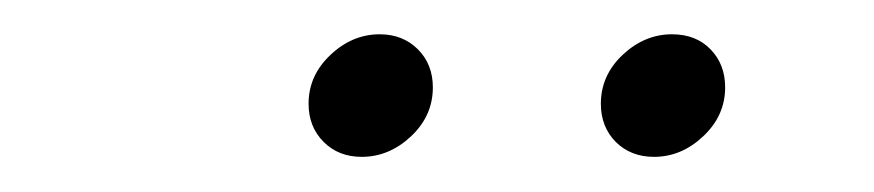

<svg xmlns="http://www.w3.org/2000/svg" viewBox="-20 -700 510 112"><path d="M361.5 -608.5Q348 -608.5 339.2 -617.2Q330.5 -626 330.5 -639.5Q330.5 -656 343.2 -668Q356 -680 372 -680Q386 -680 394.5 -671.2Q403 -662.5 403 -649Q403 -632.5 390.2 -620.5Q377.5 -608.5 361.5 -608.5ZM191 -608.5Q177.5 -608.5 168.8 -617.2Q160 -626 160 -639.5Q160 -656 172.8 -668Q185.5 -680 201.5 -680Q215 -680 223.8 -671.2Q232.5 -662.5 232.5 -649Q232.5 -632.5 219.8 -620.5Q207 -608.5 191 -608.5Z"/></svg>

Font: Anybody ExtraExpanded Regular
Style: Italic
Weight: 400
Width: 8
Italic angle: -10°
Designer: Tyler Finck
Foundry: Etcetera Type Company
Version: Version 1.010; ttfautohint (v1.8.3) -l 8 -r 50 -G 200 -x 14 